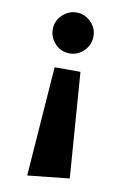

<svg xmlns="http://www.w3.org/2000/svg" viewBox="-86 -602 565 864"><g transform="rotate(10 196.0 -170.5)"><path d="M193 -364Q155 -364 127.5 -392Q100 -420 100 -458Q100 -496 128 -523.5Q156 -551 193 -551Q231 -551 258.5 -523.5Q286 -496 286 -458Q286 -420 258.5 -392Q231 -364 193 -364ZM101 210 138 -291H256L292 190Z"/></g></svg>

Font: Secular One
Style: Regular
Weight: 400
Designer: Michal Sahar
Foundry: Hagilda
Version: Version 1.002; ttfautohint (v1.8.4.7-5d5b);gftools[0.9.29]